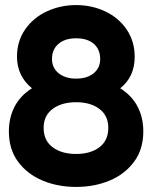

<svg xmlns="http://www.w3.org/2000/svg" viewBox="-20 -727 600 757"><path d="M15 -209Q15 -263 37.5 -306.5Q60 -350 106 -379Q47 -427 47 -504Q47 -565 79.5 -611.5Q112 -658 165.5 -682.5Q219 -707 280 -707Q342 -707 395 -682Q448 -657 479.5 -610.5Q511 -564 511 -503Q511 -424 454 -379Q500 -350 522.5 -306.5Q545 -263 545 -209Q545 -138 508.5 -89Q472 -40 412 -15Q352 10 280 10Q208 10 148 -15Q88 -40 51.5 -89Q15 -138 15 -209ZM407 -223Q407 -271 372 -297.5Q337 -324 280 -324Q223 -324 187.5 -297.5Q152 -271 152 -223Q152 -173 187.5 -146.5Q223 -120 280 -120Q337 -120 372 -146.5Q407 -173 407 -223ZM375 -494Q375 -532 350 -554Q325 -576 280 -576Q236 -576 210.5 -554Q185 -532 185 -495Q185 -459 211.5 -438Q238 -417 280 -417Q323 -417 349 -438Q375 -459 375 -494Z"/></svg>

Font: Hanken Grotesk ExtraBold
Style: Regular
Weight: 800
Designer: Alfredo Marco Pradil
Foundry: Hanken Design Co.
Version: Version 3.014